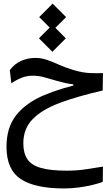

<svg xmlns="http://www.w3.org/2000/svg" viewBox="-20 -749 626 1081"><path d="M340.8 312Q176.3 312 96.4 258.8Q16.6 205.6 16.6 77.6Q16.6 -30.8 70.6 -99.6Q124.5 -168.5 223.6 -211.2Q322.8 -253.9 457 -282.2L458.5 -250.5L392.6 -259.3V-274.4Q371.1 -276.4 347.9 -281.5Q324.7 -286.6 297.4 -294.4Q258.8 -305.7 228.3 -314.2Q197.8 -322.8 164.1 -322.8Q129.9 -322.8 99.9 -310.5Q69.8 -298.3 43.9 -279.8L35.2 -354.5Q64 -392.1 101.8 -407.5Q139.6 -422.9 177.7 -422.9Q213.9 -422.9 245.6 -411.6Q277.3 -400.4 311.8 -384.8Q346.2 -369.1 391.1 -355.5Q421.9 -346.2 446.8 -342Q471.7 -337.9 498 -337.2Q524.4 -336.4 559.6 -337.4L558.1 -239.3Q418.5 -207.5 318.4 -170.4Q218.3 -133.3 164.8 -79.1Q111.3 -24.9 111.3 58.1Q111.3 111.8 133.3 146Q155.3 180.2 208.7 196Q262.2 211.9 355.5 211.9Q415 211.9 466.8 203.6Q518.6 195.3 559.6 189L558.6 274.4Q536.6 283.7 501.2 292.2Q465.8 300.8 424.1 306.4Q382.3 312 340.8 312ZM276.4 -577.1 200.7 -652.8 276.4 -728.5 352.1 -652.8ZM274.9 -457.5 199.2 -533.2 274.9 -608.9 350.6 -533.2Z"/></svg>

Font: Cascadia Code
Style: Regular
Weight: 400
Designer: Aaron Bell
Foundry: Saja Typeworks
Version: Version 2404.023